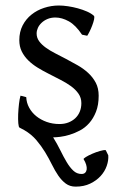

<svg xmlns="http://www.w3.org/2000/svg" viewBox="-20 -489 426 704"><path d="M341.8 -138.2Q341.8 -104 332 -79.3Q322.3 -54.7 307.1 -37.6Q292 -20.5 272.9 -10.5Q253.9 -0.5 235.4 5.1Q216.8 10.7 200.7 12.7Q184.6 14.6 174.8 14.6Q189.5 38.1 201.2 62Q212.9 85.9 224.4 105.2Q235.8 124.5 248.8 136.7Q261.7 148.9 278.8 148.9Q287.6 148.9 292.2 144.3Q296.9 139.6 297.9 132.1Q298.8 124.5 295.9 114.7Q293 105 286.6 94.7Q285.2 92.8 294.9 86.7Q304.7 80.6 318.4 74.7Q332 68.8 346.2 64.7Q360.4 60.5 367.7 61.5L377 80.6Q378.4 99.1 371.3 119.4Q364.3 139.6 348.9 156.5Q333.5 173.3 310.5 184.3Q287.6 195.3 257.3 195.3Q236.3 195.3 221.2 184.1Q206.1 172.9 193.8 155Q181.6 137.2 170.4 114.5Q159.2 91.8 145.3 68.8Q131.3 45.9 113.3 24.7Q95.2 3.4 69.3 -11.7Q64.9 -14.2 60.5 -16.4Q56.2 -18.6 51.8 -21Q48.3 -22.5 47.1 -36.9Q45.9 -51.3 46.6 -70.1Q47.4 -88.9 49.6 -107.9Q51.8 -127 55.2 -138.2L76.2 -132.8Q77.1 -112.3 86.9 -94.2Q96.7 -76.2 113 -63Q129.4 -49.8 151.1 -42Q172.9 -34.2 198.2 -34.2Q215.8 -34.2 230.5 -39.8Q245.1 -45.4 255.9 -55.4Q266.6 -65.4 272.5 -79.6Q278.3 -93.8 278.3 -110.8Q278.3 -130.4 267.8 -145.5Q257.3 -160.6 240.2 -173.1Q223.1 -185.5 201.4 -196.5Q179.7 -207.5 157.2 -219.2Q136.7 -229.5 117.7 -241.2Q98.6 -252.9 83.7 -267.6Q68.8 -282.2 59.8 -300.3Q50.8 -318.4 50.8 -341.8Q50.8 -372.1 63 -395.8Q75.2 -419.4 95.5 -435.5Q115.7 -451.7 141.8 -460.2Q168 -468.8 195.8 -468.8Q210.9 -468.8 229.2 -466.1Q247.6 -463.4 265.4 -458.5Q283.2 -453.6 298.8 -446.8Q314.5 -439.9 324.2 -431.2Q327.1 -428.2 325 -418Q322.8 -407.7 318.1 -395.5Q313.5 -383.3 308.1 -372.6Q302.7 -361.8 299.8 -357.9L280.8 -361.8Q257.3 -397 232.2 -410.9Q207 -424.8 183.1 -424.8Q167 -424.8 154.3 -419.4Q141.6 -414.1 132.6 -405.5Q123.5 -397 118.9 -386.7Q114.3 -376.5 114.3 -366.2Q114.3 -350.6 123.5 -337.9Q132.8 -325.2 147.7 -314.5Q162.6 -303.7 182.1 -293.7Q201.7 -283.7 222.2 -272.9Q243.2 -261.7 264.4 -249.8Q285.6 -237.8 303 -221.9Q320.3 -206.1 331.1 -185.8Q341.8 -165.5 341.8 -138.2Z"/></svg>

Font: Gentium Unicode
Style: Regular
Weight: 400
Version: Version 1.009